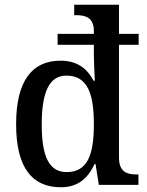

<svg xmlns="http://www.w3.org/2000/svg" viewBox="-20 -780 620 810"><path d="M237 10C309 10 351 -28 379 -88H383L397 0H564V-44H556C514 -44 482 -56 482 -115V-591H565V-637H482V-760H293V-716H301C341 -716 376 -706 376 -649V-637H223V-591H376V-548C376 -518 380 -445 380 -439H375C349 -489 307 -524 236 -524C115 -524 48 -439 48 -256C48 -73 115 10 237 10ZM261 -54C186 -54 156 -122 156 -255C156 -388 186 -461 260 -461C349 -461 376 -385 376 -256C376 -126 349 -54 261 -54Z"/></svg>

Font: Noto Serif Hebrew SemiCondensed Medium
Style: Regular
Weight: 500
Width: 4
Designer: Monotype Design Team
Foundry: Monotype Imaging Inc.
Version: Version 2.004